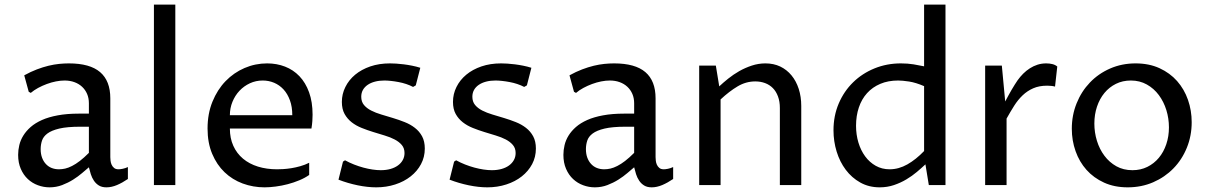

<svg xmlns="http://www.w3.org/2000/svg" viewBox="-20 -802 5238 832"><path d="M365.2 -77.1Q353 -66.9 335.7 -52Q318.4 -37.1 296.6 -23.4Q274.9 -9.8 249.3 0Q223.6 9.8 194.8 9.8Q168.9 9.8 144.3 0.7Q119.6 -8.3 100.6 -26.1Q81.5 -43.9 70.1 -70.3Q58.6 -96.7 58.6 -130.9Q58.6 -151.9 63.7 -173.3Q68.8 -194.8 81.1 -214.6Q93.3 -234.4 113 -251.7Q132.8 -269 161.9 -282Q190.9 -294.9 230.5 -302.2Q270 -309.6 321.3 -309.6H365.2V-354.5Q365.2 -377 357.4 -395Q349.6 -413.1 335.7 -426Q321.8 -439 302.5 -446Q283.2 -453.1 259.8 -453.1Q242.2 -453.1 222.4 -449.2Q202.6 -445.3 182.9 -438Q163.1 -430.7 145 -420.9Q127 -411.1 113.3 -399.4L104.5 -404.3L85 -475.6Q113.3 -491.2 139.6 -501.2Q166 -511.2 190.2 -517.1Q214.4 -522.9 236.3 -525.1Q258.3 -527.3 278.3 -527.3Q369.6 -527.3 413.8 -489.5Q458 -451.7 458 -376V-121.1Q458 -114.7 459 -105.7Q460 -96.7 463.6 -88.4Q467.3 -80.1 474.4 -74.2Q481.4 -68.4 493.7 -68.4Q500.5 -68.4 511.7 -70.6Q522.9 -72.8 534.2 -78.1V-26.4Q510.7 -10.3 487.1 -0.2Q463.4 9.8 441.4 9.8Q421.4 9.8 408.4 1.7Q395.5 -6.3 387 -19Q378.4 -31.7 373.5 -47.1Q368.7 -62.5 365.2 -77.1ZM365.2 -252.9H328.1Q271 -252.9 237.1 -244.9Q203.1 -236.8 185.3 -223.4Q167.5 -210 161.9 -192.4Q156.2 -174.8 156.2 -155.8Q156.2 -135.3 162.1 -119.1Q168 -103 178.5 -91.6Q189 -80.1 203.6 -74.2Q218.3 -68.4 235.4 -68.4Q248.5 -68.4 262.5 -71.5Q276.4 -74.7 292.2 -82.8Q308.1 -90.8 325.9 -104.5Q343.8 -118.2 365.2 -139.6Z M647 -782.2H739.7V0H647Z M1319.8 -43.9Q1301.3 -30.8 1277.1 -20.8Q1252.9 -10.7 1227.1 -3.9Q1201.2 2.9 1175 6.3Q1148.9 9.8 1126.5 9.8Q1076.7 9.8 1031.7 -6.8Q986.8 -23.4 953.1 -55.7Q919.4 -87.9 899.4 -135.5Q879.4 -183.1 879.4 -245.1Q879.4 -309.1 900.6 -361.3Q921.9 -413.6 957.5 -450.4Q993.2 -487.3 1039.8 -507.3Q1086.4 -527.3 1137.7 -527.3Q1179.2 -527.3 1215.1 -513.4Q1251 -499.5 1277.6 -471.7Q1304.2 -443.8 1319.3 -402.1Q1334.5 -360.4 1334.5 -304.7Q1334.5 -293.5 1333.5 -277.8Q1332.5 -262.2 1329.6 -245.1H976.1Q976.1 -203.1 991 -170.2Q1005.9 -137.2 1033 -114.5Q1060.1 -91.8 1097.7 -80.1Q1135.3 -68.4 1180.7 -68.4Q1191.9 -68.4 1208 -69.3Q1224.1 -70.3 1242.7 -73.2Q1261.2 -76.2 1281.2 -81.8Q1301.3 -87.4 1319.8 -96.7ZM1246.6 -302.7Q1246.6 -339.4 1236.3 -367.4Q1226.1 -395.5 1208.5 -414.6Q1190.9 -433.6 1167.7 -443.4Q1144.5 -453.1 1118.2 -453.1Q1088.9 -453.1 1063 -441.2Q1037.1 -429.2 1017.8 -408.7Q998.5 -388.2 987.3 -360.8Q976.1 -333.5 976.1 -302.7Z M1466.3 -101.6 1475.1 -107.4Q1493.7 -97.2 1514.2 -89.1Q1534.7 -81.1 1554.7 -75.7Q1574.7 -70.3 1594 -67.4Q1613.3 -64.5 1629.9 -64.5Q1652.8 -64.5 1671.9 -69.8Q1690.9 -75.2 1704.3 -85Q1717.8 -94.7 1725.3 -108.4Q1732.9 -122.1 1732.9 -138.7Q1732.9 -159.7 1721.2 -173.6Q1709.5 -187.5 1690.4 -197.5Q1671.4 -207.5 1647 -214.8Q1622.6 -222.2 1597.2 -230Q1571.8 -237.8 1547.4 -247.6Q1522.9 -257.3 1503.9 -272.2Q1484.9 -287.1 1473.1 -308.3Q1461.4 -329.6 1461.4 -360.4Q1461.4 -394.5 1476.6 -425Q1491.7 -455.6 1519 -478.3Q1546.4 -501 1584.7 -514.2Q1623 -527.3 1669.9 -527.3Q1681.2 -527.3 1696.8 -526.4Q1712.4 -525.4 1730 -523.2Q1747.6 -521 1765.9 -517.3Q1784.2 -513.7 1801.3 -508.3L1781.7 -432.1L1770 -425.3Q1756.3 -432.6 1740 -438Q1723.6 -443.4 1706.8 -446.5Q1689.9 -449.7 1673.8 -451.4Q1657.7 -453.1 1645.5 -453.1Q1623 -453.1 1604.7 -448.2Q1586.4 -443.4 1573.2 -434.3Q1560.1 -425.3 1552.7 -412.4Q1545.4 -399.4 1545.4 -382.8Q1545.4 -361.3 1557.1 -347.2Q1568.8 -333 1588.4 -323Q1607.9 -313 1632.6 -305.7Q1657.2 -298.3 1683.1 -290.5Q1709 -282.7 1733.6 -272.9Q1758.3 -263.2 1777.8 -248Q1797.4 -232.9 1809.1 -211.2Q1820.8 -189.5 1820.8 -158.2Q1820.8 -121.6 1804.4 -90.8Q1788.1 -60.1 1759.5 -37.6Q1731 -15.1 1692.6 -2.7Q1654.3 9.8 1610.4 9.8Q1572.8 9.8 1530 1Q1487.3 -7.8 1446.8 -23.4Z M1947.8 -101.6 1956.5 -107.4Q1975.1 -97.2 1995.6 -89.1Q2016.1 -81.1 2036.1 -75.7Q2056.2 -70.3 2075.4 -67.4Q2094.7 -64.5 2111.3 -64.5Q2134.3 -64.5 2153.3 -69.8Q2172.4 -75.2 2185.8 -85Q2199.2 -94.7 2206.8 -108.4Q2214.4 -122.1 2214.4 -138.7Q2214.4 -159.7 2202.6 -173.6Q2190.9 -187.5 2171.9 -197.5Q2152.8 -207.5 2128.4 -214.8Q2104 -222.2 2078.6 -230Q2053.2 -237.8 2028.8 -247.6Q2004.4 -257.3 1985.4 -272.2Q1966.3 -287.1 1954.6 -308.3Q1942.9 -329.6 1942.9 -360.4Q1942.9 -394.5 1958 -425Q1973.1 -455.6 2000.5 -478.3Q2027.8 -501 2066.2 -514.2Q2104.5 -527.3 2151.4 -527.3Q2162.6 -527.3 2178.2 -526.4Q2193.8 -525.4 2211.4 -523.2Q2229 -521 2247.3 -517.3Q2265.6 -513.7 2282.7 -508.3L2263.2 -432.1L2251.5 -425.3Q2237.8 -432.6 2221.4 -438Q2205.1 -443.4 2188.2 -446.5Q2171.4 -449.7 2155.3 -451.4Q2139.2 -453.1 2127 -453.1Q2104.5 -453.1 2086.2 -448.2Q2067.9 -443.4 2054.7 -434.3Q2041.5 -425.3 2034.2 -412.4Q2026.9 -399.4 2026.9 -382.8Q2026.9 -361.3 2038.6 -347.2Q2050.3 -333 2069.8 -323Q2089.4 -313 2114 -305.7Q2138.7 -298.3 2164.6 -290.5Q2190.4 -282.7 2215.1 -272.9Q2239.7 -263.2 2259.3 -248Q2278.8 -232.9 2290.5 -211.2Q2302.2 -189.5 2302.2 -158.2Q2302.2 -121.6 2285.9 -90.8Q2269.5 -60.1 2241 -37.6Q2212.4 -15.1 2174.1 -2.7Q2135.7 9.8 2091.8 9.8Q2054.2 9.8 2011.5 1Q1968.8 -7.8 1928.2 -23.4Z M2728 -77.1Q2715.8 -66.9 2698.5 -52Q2681.2 -37.1 2659.4 -23.4Q2637.7 -9.8 2612.1 0Q2586.4 9.8 2557.6 9.8Q2531.7 9.8 2507.1 0.7Q2482.4 -8.3 2463.4 -26.1Q2444.3 -43.9 2432.9 -70.3Q2421.4 -96.7 2421.4 -130.9Q2421.4 -151.9 2426.5 -173.3Q2431.6 -194.8 2443.8 -214.6Q2456.1 -234.4 2475.8 -251.7Q2495.6 -269 2524.7 -282Q2553.7 -294.9 2593.3 -302.2Q2632.8 -309.6 2684.1 -309.6H2728V-354.5Q2728 -377 2720.2 -395Q2712.4 -413.1 2698.5 -426Q2684.6 -439 2665.3 -446Q2646 -453.1 2622.6 -453.1Q2605 -453.1 2585.2 -449.2Q2565.4 -445.3 2545.7 -438Q2525.9 -430.7 2507.8 -420.9Q2489.7 -411.1 2476.1 -399.4L2467.3 -404.3L2447.8 -475.6Q2476.1 -491.2 2502.4 -501.2Q2528.8 -511.2 2553 -517.1Q2577.1 -522.9 2599.1 -525.1Q2621.1 -527.3 2641.1 -527.3Q2732.4 -527.3 2776.6 -489.5Q2820.8 -451.7 2820.8 -376V-121.1Q2820.8 -114.7 2821.8 -105.7Q2822.8 -96.7 2826.4 -88.4Q2830.1 -80.1 2837.2 -74.2Q2844.2 -68.4 2856.4 -68.4Q2863.3 -68.4 2874.5 -70.6Q2885.7 -72.8 2897 -78.1V-26.4Q2873.5 -10.3 2849.9 -0.2Q2826.2 9.8 2804.2 9.8Q2784.2 9.8 2771.2 1.7Q2758.3 -6.3 2749.8 -19Q2741.2 -31.7 2736.3 -47.1Q2731.4 -62.5 2728 -77.1ZM2728 -252.9H2690.9Q2633.8 -252.9 2599.9 -244.9Q2565.9 -236.8 2548.1 -223.4Q2530.3 -210 2524.7 -192.4Q2519 -174.8 2519 -155.8Q2519 -135.3 2524.9 -119.1Q2530.8 -103 2541.3 -91.6Q2551.8 -80.1 2566.4 -74.2Q2581.1 -68.4 2598.1 -68.4Q2611.3 -68.4 2625.2 -71.5Q2639.2 -74.7 2655 -82.8Q2670.9 -90.8 2688.7 -104.5Q2706.5 -118.2 2728 -139.6Z M3009.8 -517.6H3082L3096.7 -427.7Q3113.8 -443.8 3135.7 -461.4Q3157.7 -479 3183.3 -493.7Q3209 -508.3 3237.8 -517.8Q3266.6 -527.3 3296.9 -527.3Q3332.5 -527.3 3361.1 -513.7Q3389.6 -500 3409.9 -475.3Q3430.2 -450.7 3441.2 -416.7Q3452.1 -382.8 3452.1 -342.8V0H3359.4V-334Q3359.4 -362.3 3351.3 -384Q3343.3 -405.8 3329.1 -420.2Q3314.9 -434.6 3295.4 -441.9Q3275.9 -449.2 3252.9 -449.2Q3212.4 -449.2 3176.3 -427.7Q3140.1 -406.2 3102.5 -371.1V0H3009.8Z M3984.4 -428.7Q3948.2 -444.3 3919.4 -448.7Q3890.6 -453.1 3872.1 -453.1Q3828.6 -453.1 3794.7 -438.7Q3760.7 -424.3 3737.3 -398.4Q3713.9 -372.6 3701.7 -336.4Q3689.5 -300.3 3689.5 -256.8Q3689.5 -218.8 3699.7 -184.6Q3710 -150.4 3729 -124.5Q3748 -98.6 3774.9 -83.5Q3801.8 -68.4 3835 -68.4Q3874.5 -68.4 3911.9 -89.6Q3949.2 -110.8 3984.4 -147.5ZM3984.4 -782.2H4077.1V0H4004.9L3990.2 -89.8Q3973.6 -74.2 3953.1 -56.9Q3932.6 -39.6 3907.7 -24.7Q3882.8 -9.8 3853.8 0Q3824.7 9.8 3792 9.8Q3745.1 9.8 3708 -11Q3670.9 -31.7 3645 -66.2Q3619.1 -100.6 3605.5 -145Q3591.8 -189.5 3591.8 -237.3Q3591.8 -300.3 3614.5 -353.5Q3637.2 -406.7 3676.8 -445.3Q3716.3 -483.9 3769.5 -505.6Q3822.8 -527.3 3883.8 -527.3Q3913.1 -527.3 3938.7 -523.2Q3964.4 -519 3984.4 -514.6Z M4249 -517.6H4321.3L4335.9 -362.3Q4342.3 -374.5 4349.4 -387.5Q4356.4 -400.4 4363.5 -412.6Q4370.6 -424.8 4377.4 -435.5Q4384.3 -446.3 4389.6 -454.1Q4400.4 -469.2 4413.8 -482.7Q4427.2 -496.1 4442.9 -506.1Q4458.5 -516.1 4476.1 -521.7Q4493.7 -527.3 4513.7 -527.3Q4527.8 -527.3 4540.5 -524.2Q4553.2 -521 4561.5 -513.7L4551.8 -426.8Q4543 -429.2 4534.4 -429.9Q4525.9 -430.7 4517.6 -430.7Q4482.9 -430.7 4457.3 -419.4Q4431.6 -408.2 4411.4 -388.9Q4391.1 -369.6 4374.8 -343.8Q4358.4 -317.9 4341.8 -288.1V0H4249Z M4866.7 9.8Q4809.1 9.8 4764.2 -10.7Q4719.2 -31.2 4688.2 -65.9Q4657.2 -100.6 4640.9 -146.7Q4624.5 -192.9 4624.5 -244.1Q4624.5 -302.7 4645.3 -354.2Q4666 -405.8 4702.9 -444.3Q4739.7 -482.9 4790.5 -505.1Q4841.3 -527.3 4900.9 -527.3Q4959 -527.3 5004.4 -506.6Q5049.8 -485.8 5080.8 -450.7Q5111.8 -415.5 5127.9 -369.4Q5144 -323.2 5144 -272.5Q5144 -213.4 5123 -161.9Q5102.1 -110.4 5064.9 -72.3Q5027.8 -34.2 4977.1 -12.2Q4926.3 9.8 4866.7 9.8ZM4887.2 -64.5Q4922.9 -64.5 4951.9 -78.9Q4981 -93.3 5001.7 -118.2Q5022.5 -143.1 5033.9 -177Q5045.4 -210.9 5045.4 -250Q5045.4 -288.6 5034.2 -325Q5022.9 -361.3 5001.7 -389.9Q4980.5 -418.5 4949.7 -435.8Q4918.9 -453.1 4880.4 -453.1Q4844.7 -453.1 4815.7 -438.7Q4786.6 -424.3 4765.9 -399.2Q4745.1 -374 4733.6 -339.8Q4722.2 -305.7 4722.2 -266.6Q4722.2 -228 4733.4 -191.7Q4744.6 -155.3 4765.9 -127Q4787.1 -98.6 4817.6 -81.5Q4848.1 -64.5 4887.2 -64.5Z"/></svg>

Font: Proza Libre
Style: Regular
Weight: 400
Designer: Jasper de Waard
Foundry: Jasper de Waard
Version: Version 1.001; ttfautohint (v1.4.1.8-43bc)